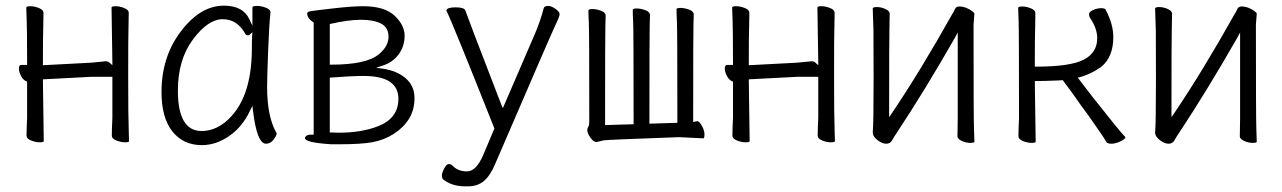

<svg xmlns="http://www.w3.org/2000/svg" viewBox="-20 -501 4540 680"><path d="M135 -1Q135 3 120.5 3Q106 3 90 -3.5Q74 -10 74 -20Q74 -45 76 -83V-212Q63 -216 55 -231Q47 -246 47 -258.5Q47 -271 55 -271H76V-276Q76 -397 74.5 -430.5Q73 -464 73 -474Q73 -479 87.5 -479Q102 -479 118 -472.5Q134 -466 134 -456L133 -397Q132 -379 132 -275V-270L303 -279L354 -284Q364 -284 369 -278L378 -270V-282L375 -474Q375 -479 389.5 -479Q404 -479 420 -472.5Q436 -466 436 -456L435 -397Q434 -379 434 -232Q434 -85 436 -37L437 -1Q437 3 422.5 3Q408 3 392 -3.5Q376 -10 376 -20Q376 -45 378 -83V-229H304L132 -220V-215Z M695 13Q629 13 590.5 -35.5Q552 -84 552 -175Q552 -300 621 -390.5Q690 -481 773 -481Q842 -481 864 -431L874 -410V-475Q874 -480 890 -480Q906 -480 922 -473.5Q938 -467 938 -458Q933 -411 929.5 -318Q926 -225 926 -193Q926 -90 958 -32L960 -28Q959 -20 948.5 -6Q938 8 922 8Q890 8 876 -109L874 -126L866 -110Q839 -52 792 -19.5Q745 13 695 13ZM694 -37Q738 -37 777 -68Q872 -145 872 -330Q872 -356 873 -374L874 -387L864 -378Q863 -376 857.5 -376Q852 -376 850 -379Q821 -433 769 -433Q717 -433 663.5 -361.5Q610 -290 610 -180Q610 -37 694 -37Z M1153 10Q1060 4 1060 -12Q1060 -16 1065 -20Q1070 -24 1079 -24H1091V-421Q1068 -436 1068 -453Q1068 -459 1078 -461Q1088 -463 1157.5 -471Q1227 -479 1265 -479Q1342 -479 1377.5 -445.5Q1413 -412 1413 -374.5Q1413 -337 1391.5 -308Q1370 -279 1333 -268L1312 -261L1334 -258Q1385 -251 1416.5 -224Q1448 -197 1448 -154Q1448 -111 1428 -79.5Q1408 -48 1374 -26.5Q1340 -5 1300 2.5Q1260 10 1180 10ZM1153 10ZM1179 -31Q1261 -31 1319 -54Q1391 -82 1391 -151Q1391 -232 1268 -232Q1223 -232 1148 -226V-32ZM1148 -272H1153Q1278 -272 1322 -309Q1356 -337 1356 -370.5Q1356 -404 1329.5 -417.5Q1303 -431 1258.5 -431Q1214 -431 1148 -416Z M1561 -464 1562 -461Q1581 -424 1731 -46L1691 49Q1666 106 1634 106Q1602 106 1583 86Q1578 80 1569.5 80Q1561 80 1553 96Q1545 112 1545 120Q1545 128 1548 133Q1579 159 1628 159H1637Q1672 159 1694.5 139.5Q1717 120 1734 79Q1933 -383 1947.5 -413Q1962 -443 1962 -451Q1962 -459 1947.5 -469.5Q1933 -480 1921 -480Q1909 -480 1906 -473Q1893 -424 1874 -380L1761 -118L1756 -129Q1639 -432 1628 -464Q1624 -475 1593.5 -475Q1563 -475 1561 -464Z M2093 2Q2079 2 2065 -23Q2060 -33 2060 -40Q2060 -47 2063.5 -52Q2067 -57 2067 -70Q2067 -390 2065.5 -418.5Q2064 -447 2064 -464Q2064 -469 2078 -469Q2092 -469 2108.5 -463Q2125 -457 2125 -445.5Q2125 -434 2124 -408.5Q2123 -383 2123 -63V-58L2224 -61V-66Q2224 -392 2222.5 -420.5Q2221 -449 2221 -466Q2221 -471 2235 -471Q2249 -471 2265.5 -465Q2282 -459 2282 -447.5Q2282 -436 2281 -410.5Q2280 -385 2280 -68V-63L2379 -66V-71Q2379 -394 2377.5 -422.5Q2376 -451 2376 -468Q2376 -473 2390 -473Q2404 -473 2420.5 -467Q2437 -461 2437 -449.5Q2437 -438 2436 -412.5Q2435 -387 2435 -75V-69L2450 -72Q2457 -71 2466 -55Q2475 -39 2475 -25Q2475 -11 2471 -11Q2391 -15 2389 -15H2378Q2129 -6 2118.5 -4Q2108 -2 2093 2Z M2635 -1Q2635 3 2620.5 3Q2606 3 2590 -3.5Q2574 -10 2574 -20Q2574 -45 2576 -83V-212Q2563 -216 2555 -231Q2547 -246 2547 -258.5Q2547 -271 2555 -271H2576V-276Q2576 -397 2574.5 -430.5Q2573 -464 2573 -474Q2573 -479 2587.5 -479Q2602 -479 2618 -472.5Q2634 -466 2634 -456L2633 -397Q2632 -379 2632 -275V-270L2803 -279L2854 -284Q2864 -284 2869 -278L2878 -270V-282L2875 -474Q2875 -479 2889.5 -479Q2904 -479 2920 -472.5Q2936 -466 2936 -456L2935 -397Q2934 -379 2934 -232Q2934 -85 2936 -37L2937 -1Q2937 3 2922.5 3Q2908 3 2892 -3.5Q2876 -10 2876 -20Q2876 -45 2878 -83V-229H2804L2632 -220V-215Z M3431 1Q3431 5 3416 5Q3401 5 3386 -2Q3371 -9 3371 -18Q3371 -43 3372 -81V-386L3363 -369Q3255 -180 3155 -29Q3146 -16 3139.5 -4Q3133 8 3118.5 8Q3104 8 3087.5 -5Q3071 -18 3071 -31Q3074 -62 3074 -218Q3074 -374 3073.5 -395Q3073 -416 3072 -438.5Q3071 -461 3071 -471Q3071 -476 3086 -476Q3101 -476 3116 -469Q3131 -462 3131 -453L3130 -394Q3129 -376 3129 -102V-86L3138 -99Q3240 -250 3353 -452Q3356 -455 3362.5 -469.5Q3369 -484 3400 -474Q3413 -469 3422 -462.5Q3431 -456 3431 -452L3428 -415Q3428 -83 3429.5 -47Q3431 -11 3431 1ZM3362 -471Q3362 -471 3363 -471Z M3648 1Q3648 5 3633.5 5Q3619 5 3603 -1.5Q3587 -8 3587 -18Q3587 -43 3589 -81Q3589 -396 3587.5 -429.5Q3586 -463 3586 -473Q3586 -478 3600.5 -478Q3615 -478 3631 -471.5Q3647 -465 3647 -455L3646 -396Q3645 -378 3645 -270V-265H3650Q3770 -265 3818 -289.5Q3866 -314 3866 -366Q3866 -400 3841 -437Q3837 -443 3837 -451Q3837 -459 3851.5 -465.5Q3866 -472 3879 -472Q3892 -472 3895 -468Q3923 -416 3923 -370Q3923 -299 3880 -264Q3838 -235 3797 -226L3850 -157Q3947 -34 3966 -15Q3966 -9 3948.5 -0.5Q3931 8 3916 8Q3901 8 3897 0Q3893 -8 3880 -27L3862 -53Q3835 -93 3809 -127Q3784 -164 3744 -217L3726 -216Q3682 -214 3650 -214H3645V-209ZM3809 -127ZM3880 -264Z M4431 1Q4431 5 4416 5Q4401 5 4386 -2Q4371 -9 4371 -18Q4371 -43 4372 -81V-386L4363 -369Q4255 -180 4155 -29Q4146 -16 4139.5 -4Q4133 8 4118.5 8Q4104 8 4087.5 -5Q4071 -18 4071 -31Q4074 -62 4074 -218Q4074 -374 4073.5 -395Q4073 -416 4072 -438.5Q4071 -461 4071 -471Q4071 -476 4086 -476Q4101 -476 4116 -469Q4131 -462 4131 -453L4130 -394Q4129 -376 4129 -102V-86L4138 -99Q4240 -250 4353 -452Q4356 -455 4362.5 -469.5Q4369 -484 4400 -474Q4413 -469 4422 -462.5Q4431 -456 4431 -452L4428 -415Q4428 -83 4429.5 -47Q4431 -11 4431 1ZM4362 -471Q4362 -471 4363 -471Z"/></svg>

Font: LXGW WenKai Mono TC Light
Style: Regular
Weight: 300
Designer: LXGW / Fontworks Inc.
Foundry: LXGW / Fontworks Inc.
Version: Version 1.330